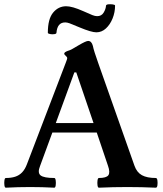

<svg xmlns="http://www.w3.org/2000/svg" viewBox="-22 -868 757 891"><path d="M5 3Q0 3 -1.5 -8Q-3 -19 -1.5 -30.5Q0 -42 5 -42Q30 -42 48.5 -48Q67 -54 80.5 -68Q94 -82 103 -106L284 -579Q287 -587 288.5 -591.5Q290 -596 290 -598Q290 -603 283 -609Q276 -615 276 -619Q276 -626 293 -632Q301 -634 314 -641Q327 -648 343 -658Q360 -668 371 -673Q382 -678 387 -678Q403 -678 409 -655Q411 -644 417.5 -623.5Q424 -603 434 -575L602 -99Q613 -68 636.5 -55Q660 -42 701 -42Q707 -42 708.5 -30.5Q710 -19 708.5 -8Q707 3 701 3Q635 0 569 0Q503 0 437 3Q432 3 430.5 -8Q429 -19 430.5 -30.5Q432 -42 437 -42Q472 -42 481 -55Q490 -68 479 -99L427 -253H221L164 -98Q151 -66 166.5 -54Q182 -42 230 -42Q235 -42 236.5 -30.5Q238 -19 236.5 -8Q235 3 230 3Q173 0 118 0Q62 0 5 3ZM237 -297H412L332 -532H323ZM425 -718Q402 -718 347 -741Q312 -756 300.5 -760Q289 -764 281 -764Q262 -764 252 -752Q242 -740 240 -716Q240 -711 230 -709.5Q220 -708 210 -710Q200 -712 200 -716Q200 -780 224.5 -809.5Q249 -839 285 -839Q299 -839 318.5 -833.5Q338 -828 365 -816Q394 -803 406.5 -798Q419 -793 429 -793Q449 -793 459 -809.5Q469 -826 470 -842Q471 -847 481 -848Q491 -849 501.5 -847.5Q512 -846 512 -842Q512 -811 500.5 -782.5Q489 -754 469.5 -736Q450 -718 425 -718Z"/></svg>

Font: Junicode VF
Style: Regular
Weight: 400
Designer: Peter S. Baker
Version: Version 2.213